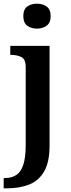

<svg xmlns="http://www.w3.org/2000/svg" viewBox="-37 -786 385 1046"><path d="M164 -630Q133 -630 111.5 -646Q90 -662 90 -698Q90 -735 111.5 -750.5Q133 -766 164 -766Q195 -766 217 -750.5Q239 -735 239 -698Q239 -662 217 -646Q195 -630 164 -630ZM-17 240V184H-10Q26 184 51.5 167.5Q77 151 90 111.5Q103 72 103 3V-420Q103 -464 79 -475.5Q55 -487 23 -487H19V-536H233V8Q233 97 203.5 148Q174 199 121.5 219.5Q69 240 1 240Z"/></svg>

Font: Noto Serif Telugu SemiBold
Style: Regular
Weight: 600
Designer: Jelle Bosma - Monotype Design Team
Foundry: Monotype Imaging Inc.
Version: Version 2.005; ttfautohint (v1.8.4.7-5d5b)